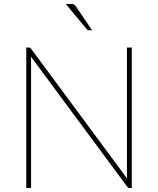

<svg xmlns="http://www.w3.org/2000/svg" viewBox="-20 -941 791 961"><path d="M639.5 -703V0H628Q621.5 0 617 -6L134.5 -658Q135 -653.5 135.2 -648.8Q135.5 -644 135.5 -640V0H111.5V-703H124Q128 -703 130.5 -701.8Q133 -700.5 136 -696.5L616.5 -47Q616 -51.5 615.8 -56Q615.5 -60.5 615.5 -64.5V-703ZM336 -921Q346 -921 350.8 -918.2Q355.5 -915.5 360.5 -908L441 -789.5H426Q418 -789.5 413.5 -795.5L309.5 -921Z"/></svg>

Font: Lato 2
Style: Regular
Weight: 200
Designer: Lukasz Dziedzic with Adam Twardoch and Botio Nikoltchev
Foundry: tyPoland Lukasz Dziedzic
Version: Version 2.015; 2015-08-06; http://www.latofonts.com/